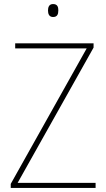

<svg xmlns="http://www.w3.org/2000/svg" viewBox="-20 -928 525 948"><path d="M242 -908C222 -908 217 -892 217 -876C217 -859 223 -844 242 -844C263 -844 268 -858 268 -877C268 -893 264 -908 242 -908ZM452 0V-25H67L442 -693V-714H55V-689H408L33 -20V0Z"/></svg>

Font: Noto Sans Gurmukhi SemiCondensed Thin
Style: Regular
Weight: 100
Width: 4
Designer: Jelle Bosma - Monotype Design Team
Foundry: Monotype Imaging Inc.
Version: Version 2.004